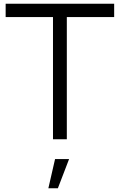

<svg xmlns="http://www.w3.org/2000/svg" viewBox="-20 -740 636 1020"><path d="M261.5 0H335V-649.5H586.5V-720H10V-649.5H261.5ZM272.5 105 237 260H287.5L347 105Z"/></svg>

Font: Hauora
Style: Regular
Weight: 400
Designer: Mikhail Sharanda
Foundry: WCYS & Co.
Version: Version 1.010